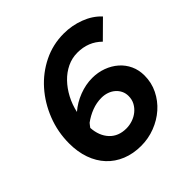

<svg xmlns="http://www.w3.org/2000/svg" viewBox="-187 -864 1028 1028"><g transform="rotate(-45 327.5 -349.5)"><path d="M310 10Q250 10 201 -10Q152 -30 117.5 -67Q83 -104 64.5 -156Q46 -208 46 -272Q46 -359 77 -438Q108 -517 161.5 -577.5Q215 -638 287 -673.5Q359 -709 442 -709Q503 -709 560 -687.5Q617 -666 655 -625Q631 -601 607 -577.5Q583 -554 559 -530Q504 -585 421 -585Q380 -585 343.5 -567.5Q307 -550 277.5 -519.5Q248 -489 226.5 -448.5Q205 -408 195 -362Q233 -395 282.5 -414Q332 -433 381 -433Q424 -433 462 -419Q500 -405 528.5 -380Q557 -355 573 -320.5Q589 -286 589 -244Q589 -190 566 -143.5Q543 -97 504.5 -63Q466 -29 415.5 -9.5Q365 10 310 10ZM185 -251Q189 -188 224.5 -150Q260 -112 320 -112Q344 -112 367.5 -120Q391 -128 409.5 -143Q428 -158 439.5 -179Q451 -200 451 -227Q451 -248 442.5 -265.5Q434 -283 419 -296Q404 -309 384 -316Q364 -323 341 -323Q304 -323 268.5 -309.5Q233 -296 202 -273Q198 -268 193.5 -262.5Q189 -257 185 -251Z"/></g></svg>

Font: Rosa Sans
Style: Bold Italic
Weight: 700
Italic angle: -12°
Designer: Pentagram / MCKL
Foundry: Pentagram / MCKL
Version: Version 1.005;September 16, 2019;FontCreator 11.5.0.2425 64-